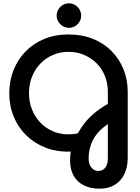

<svg xmlns="http://www.w3.org/2000/svg" viewBox="-20 -920 848 1159"><path d="M581 219Q527 219 486.5 199Q446 179 424.5 140.5Q403 102 403 49Q403 36 404 22.5Q405 9 407 -5Q325 -2 257 -28Q189 -54 139.5 -102Q90 -150 63 -215.5Q36 -281 36 -358Q36 -431 61 -495Q86 -559 133 -608Q180 -657 246 -684.5Q312 -712 393 -712Q475 -712 541 -685.5Q607 -659 654 -611Q701 -563 726 -500.5Q751 -438 751 -366V34Q751 87 731.5 129Q712 171 674 195Q636 219 581 219ZM573 112Q600 112 615.5 92Q631 72 631 37V-171Q598 -148 575.5 -123.5Q553 -99 540 -73Q527 -47 521 -19.5Q515 8 515 36Q515 60 523 77Q531 94 544.5 103Q558 112 573 112ZM393 -109Q409 -109 422 -110.5Q435 -112 450 -115Q466 -145 490 -176Q514 -207 549 -236.5Q584 -266 631 -293V-366Q631 -417 613.5 -461Q596 -505 563.5 -537.5Q531 -570 488 -588.5Q445 -607 393 -607Q342 -607 298.5 -588Q255 -569 223 -535.5Q191 -502 173 -456.5Q155 -411 155 -358Q155 -305 173 -259.5Q191 -214 223 -180.5Q255 -147 298.5 -128Q342 -109 393 -109ZM396 -752Q366 -752 344 -774Q322 -796 322 -826Q322 -856 344 -878Q366 -900 396 -900Q427 -900 448.5 -878Q470 -856 470 -826Q470 -796 448.5 -774Q427 -752 396 -752Z"/></svg>

Font: MuseoModerno Thin Medium
Style: Regular
Weight: 500
Version: Version 1.003